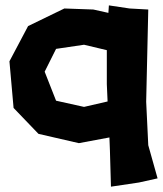

<svg xmlns="http://www.w3.org/2000/svg" viewBox="-20 -532 614 724"><path d="M390.6 -511.7 388.7 -483.4 332 -496.1 222.7 -500 85.9 -433.6 15.6 -300.8 31.2 -125 125 -27.3 277.3 7.8 392.6 -13.7 394.5 35.2 398.4 171.9 503.9 156.2 574.2 140.6 539.1 15.6 531.2 -148.4 539.1 -496.1 468.8 -500ZM382.8 -214.8 385.7 -149.4 296.9 -128.9 191.4 -152.3 148.4 -261.7 191.4 -347.7 296.9 -363.3 382.8 -342.8Z"/></svg>

Font: MaokenAssortedSans-TC
Style: Regular
Weight: 500
Version: Version 0.83